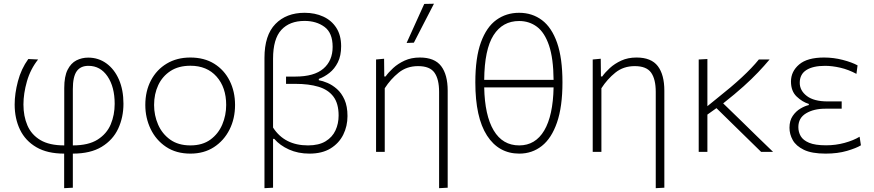

<svg xmlns="http://www.w3.org/2000/svg" viewBox="-20 -813 4678 1028"><path d="M323.5 194.5V9.5Q233.5 9.5 174.8 -24.8Q116 -59 87.2 -118.5Q58.5 -178 58.5 -253.5Q58.5 -311.5 76 -378Q93.5 -444.5 131.5 -497L184 -494.5Q143 -443 124.2 -377.5Q105.5 -312 105.5 -253.5Q105.5 -191 126.8 -141.5Q148 -92 196 -63.2Q244 -34.5 324 -34.5V-341.5Q324 -404 342 -439.5Q360 -475 389.2 -489.8Q418.5 -504.5 452 -504.5Q507 -504.5 549.8 -473.5Q592.5 -442.5 616.8 -387Q641 -331.5 641 -257.5Q641 -185 612.8 -124.2Q584.5 -63.5 524.5 -27Q464.5 9.5 370 9.5V192ZM370 -336V-34.5Q453.5 -34.5 502.5 -65.5Q551.5 -96.5 572.8 -147Q594 -197.5 594 -257Q594 -347.5 555.8 -404Q517.5 -460.5 453.5 -460.5Q411 -460.5 390.5 -431.2Q370 -402 370 -336Z M999.5 9.5Q923 9.5 869 -26.8Q815 -63 786.5 -122.5Q758 -182 758 -251Q758 -325 788.2 -382.5Q818.5 -440 872.8 -472.5Q927 -505 999 -505Q1073.5 -505 1127 -471.8Q1180.5 -438.5 1209.5 -380.8Q1238.5 -323 1238.5 -251Q1238.5 -178 1208.8 -119Q1179 -60 1125.5 -25.2Q1072 9.5 999.5 9.5ZM999.5 -34.5Q1064 -34.5 1106.5 -65.5Q1149 -96.5 1170 -146Q1191 -195.5 1191 -251Q1191 -345 1139.5 -403Q1088 -461 999.5 -461Q936 -461 892.8 -432.8Q849.5 -404.5 827.2 -357Q805 -309.5 805 -251Q805 -195.5 826.5 -146Q848 -96.5 891.2 -65.5Q934.5 -34.5 999.5 -34.5Z M1396 194.5V-503Q1396 -624.5 1454.5 -684.5Q1513 -744.5 1611 -744.5Q1666.5 -744.5 1710.8 -724.2Q1755 -704 1780.8 -664Q1806.5 -624 1806.5 -565.5Q1806.5 -514.5 1789 -479.5Q1771.5 -444.5 1744 -422.8Q1716.5 -401 1687 -390.5V-383.5Q1707.5 -380 1733.5 -369Q1759.5 -358 1784 -336.5Q1808.5 -315 1824.5 -279.5Q1840.5 -244 1840.5 -191.5Q1840.5 -137.5 1817.8 -91.8Q1795 -46 1749.8 -18.2Q1704.5 9.5 1637 9.5Q1576 9.5 1527.2 -12.5Q1478.5 -34.5 1448.5 -69.5H1442V192ZM1629 -34.5Q1687 -34.5 1723.2 -56.5Q1759.5 -78.5 1776.2 -114.8Q1793 -151 1793 -194.5Q1793 -259 1765 -296Q1737 -333 1685.2 -348.5Q1633.5 -364 1562 -364H1511.5V-403H1561.5Q1662 -403 1711.5 -445.5Q1761 -488 1761 -562Q1761 -637 1717.5 -669Q1674 -701 1610.5 -701Q1530.5 -701 1486.2 -652.8Q1442 -604.5 1442 -499V-130Q1503.5 -34.5 1629 -34.5Z M2331 194.5V-321Q2331 -389 2306.2 -424Q2281.5 -459 2218.5 -459Q2158 -459 2114.8 -424.2Q2071.5 -389.5 2040 -340.5V0H1993.5V-494.5L2036.5 -498.5L2037.5 -403.5H2044.5Q2059.5 -425 2085 -448.5Q2110.5 -472 2146.2 -488.5Q2182 -505 2228 -505Q2307 -505 2342 -459Q2377 -413 2377 -327.5V192ZM2157 -583Q2181 -636 2204.5 -688.2Q2228 -740.5 2251.5 -792L2303.5 -793Q2276 -740.5 2249.5 -688.5Q2223 -636.5 2196 -584.5Z M2760.5 9.5Q2650 9.5 2587.5 -87.2Q2525 -184 2525 -372Q2525 -504.5 2555 -586.5Q2585 -668.5 2637.8 -706.5Q2690.5 -744.5 2759.5 -744.5Q2829.5 -744.5 2881.8 -705.2Q2934 -666 2962.8 -583.8Q2991.5 -501.5 2991.5 -372Q2991.5 -241.5 2962.2 -157Q2933 -72.5 2881 -31.5Q2829 9.5 2760.5 9.5ZM2759.5 -700.5Q2671 -700.5 2622.5 -624.5Q2574 -548.5 2572.5 -385.5H2944Q2943 -500.5 2919.5 -569.8Q2896 -639 2854.8 -669.8Q2813.5 -700.5 2759.5 -700.5ZM2760 -34.5Q2846.5 -34.5 2893.8 -114.2Q2941 -194 2944 -345H2572.5Q2575.5 -195 2623.2 -114.8Q2671 -34.5 2760 -34.5Z M3491 194.5V-321Q3491 -389 3466.2 -424Q3441.5 -459 3378.5 -459Q3318 -459 3274.8 -424.2Q3231.5 -389.5 3200 -340.5V0H3153.5V-494.5L3196.5 -498.5L3197.5 -403.5H3204.5Q3219.5 -425 3245 -448.5Q3270.5 -472 3306.2 -488.5Q3342 -505 3388 -505Q3467 -505 3502 -459Q3537 -413 3537 -327.5V192Z M3721 0V-494.5L3767.5 -497V-244.5L3820.5 -287.5Q3896.5 -347.5 3951.8 -398.8Q4007 -450 4043 -494.5H4100.5Q4072 -460.5 4039 -425.8Q4006 -391 3961 -350.5Q3916 -310 3852 -259.5L3950.5 -164Q3988.5 -126.5 4032.2 -84Q4076 -41.5 4119 0H4055Q4019 -35 3985 -68.5Q3951 -102 3915.5 -136.5L3816 -234L3767.5 -199.5V0Z M4400.5 9.5Q4326 9.5 4284 -11Q4242 -31.5 4224.5 -63Q4207 -94.5 4207 -129Q4207 -167 4224.2 -192.2Q4241.5 -217.5 4265.8 -231.8Q4290 -246 4310.5 -250.5V-256.5Q4276 -267 4245.5 -296Q4215 -325 4215 -376.5Q4215 -430.5 4258.8 -467.8Q4302.5 -505 4392 -505Q4443.5 -505 4492.5 -492.2Q4541.5 -479.5 4571.5 -463L4565.5 -417.5Q4522.5 -440.5 4479 -450.5Q4435.5 -460.5 4397.5 -460.5Q4333 -460.5 4297.5 -438Q4262 -415.5 4262 -369.5Q4262 -328 4300 -299Q4338 -270 4411 -270H4486.5V-231H4398.5Q4337 -231 4295.8 -206.2Q4254.5 -181.5 4254.5 -132.5Q4254.5 -106 4267.2 -84Q4280 -62 4312.2 -48.5Q4344.5 -35 4403 -35Q4454.5 -35 4502 -48Q4549.5 -61 4582.5 -81L4589.5 -35Q4565 -20 4515 -5.2Q4465 9.5 4400.5 9.5Z"/></svg>

Font: Commissioner ExtraLight
Style: Regular
Weight: 200
Designer: Kostas Bartsokas
Foundry: Kostas Bartsokas
Version: Version 1.000; ttfautohint (v1.8.3)